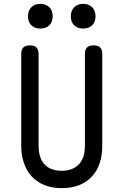

<svg xmlns="http://www.w3.org/2000/svg" viewBox="-20 -965 640 995"><path d="M90 -685Q90 -708 101 -719Q112 -730 135 -730Q158 -730 169 -719Q180 -708 180 -685V-210Q180 -180 187 -156Q194 -132 209 -115Q224 -98 246.5 -89Q269 -80 300 -80Q331 -80 353.5 -89.5Q376 -99 391 -116Q406 -133 413 -157Q420 -181 420 -210V-685Q420 -708 431 -719Q442 -730 465 -730Q488 -730 499 -719Q510 -708 510 -685V-210Q510 -160 496.5 -119.5Q483 -79 456 -50Q429 -21 390 -5.5Q351 10 300 10Q249 10 210 -6Q171 -22 144.5 -50.5Q118 -79 104 -120Q90 -161 90 -210ZM411 -817Q382 -817 364.5 -834Q347 -851 347 -880Q347 -910 364.5 -927.5Q382 -945 411 -945Q440 -945 457.5 -927.5Q475 -910 475 -880Q475 -851 457.5 -834Q440 -817 411 -817ZM189 -817Q160 -817 142.5 -834Q125 -851 125 -880Q125 -910 142.5 -927.5Q160 -945 189 -945Q218 -945 235.5 -927.5Q253 -910 253 -880Q253 -851 235.5 -834Q218 -817 189 -817Z"/></svg>

Font: Maple Mono
Style: Regular
Weight: 400
Monospace: yes
Designer: subframe7536
Version: Version 7.300